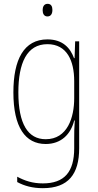

<svg xmlns="http://www.w3.org/2000/svg" viewBox="-20 -743 510 1004"><path d="M229 -723C209 -723 203 -706 203 -690C203 -672 210 -657 228 -657C246 -657 254 -671 254 -691C254 -707 249 -723 229 -723ZM228 -537C105 -537 50 -432 50 -260C50 -78 112 10 219 10C299 10 350 -40 368 -113H371C368 -72 368 -47 368 -14V32C368 156 317 216 204 216C150 216 109 202 70 181V209C107 229 150 241 204 241C338 241 394 167 394 32V-527H373L370 -439H367C348 -491 309 -537 228 -537ZM228 -512C331 -512 368 -424 368 -319V-229C368 -129 333 -15 219 -15C126 -15 76 -95 76 -260C76 -413 120 -512 228 -512Z"/></svg>

Font: Noto Sans Devanagari Condensed Thin
Style: Regular
Weight: 100
Width: 3
Designer: Jelle Bosma - Monotype Design Team
Foundry: Monotype Imaging Inc.
Version: Version 2.004